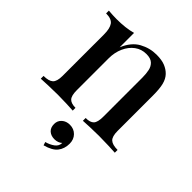

<svg xmlns="http://www.w3.org/2000/svg" viewBox="-213 -658 1029 1029"><g transform="rotate(45 301.5 -144.0)"><path d="M375 -530Q415 -530 440.5 -519.5Q466 -509 483 -491Q501 -472 508.5 -442Q516 -412 516 -361V-93Q516 -51 532.5 -36Q549 -21 588 -21V0Q571 -1 535 -2.5Q499 -4 464 -4Q430 -4 396.5 -2.5Q363 -1 346 0V-21Q380 -21 394 -36Q408 -51 408 -93V-389Q408 -418 403 -441.5Q398 -465 382 -479.5Q366 -494 334 -494Q297 -494 268.5 -473Q240 -452 223.5 -415.5Q207 -379 207 -334V-93Q207 -51 221.5 -36Q236 -21 269 -21V0Q253 -1 220.5 -2.5Q188 -4 153 -4Q119 -4 82 -2.5Q45 -1 27 0V-21Q66 -21 82.5 -36Q99 -51 99 -93V-407Q99 -452 84 -473.5Q69 -495 27 -495V-516Q59 -513 89 -513Q123 -513 152.5 -516.5Q182 -520 207 -527V-418Q233 -480 278.5 -505Q324 -530 375 -530ZM312 64Q343 64 363 84.5Q383 105 383 137Q383 175 362.5 201.5Q342 228 290 242L284 223Q311 216 331.5 201Q352 186 352 162Q345 169 333.5 173.5Q322 178 308 178Q282 178 265.5 163.5Q249 149 249 121Q249 96 267 80Q285 64 312 64Z"/></g></svg>

Font: Playfair Display Medium
Style: Regular
Weight: 500
Designer: Claus Eggers Sørensen
Foundry: Claus Eggers Sørensen
Version: Version 1.203